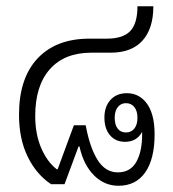

<svg xmlns="http://www.w3.org/2000/svg" viewBox="-20 -591 554 616"><path d="M144 0Q97 -31 69 -88Q41 -145 41 -223Q41 -340 100.5 -403.5Q160 -467 267 -467H323Q374 -467 397.5 -491Q421 -515 421 -571H472Q472 -499 437 -460.5Q402 -422 335 -422H273Q187 -422 140 -369Q93 -316 93 -219Q93 -161 112 -116.5Q131 -72 162 -48H165L217 -189H255Q268 -118 293 -78Q318 -38 358 -38Q398 -38 417 -71Q436 -104 436 -160Q436 -165 436 -168Q419 -136 381 -136Q351 -136 333 -157Q315 -178 315 -214Q315 -249 334.5 -270.5Q354 -292 387 -292Q424 -292 448 -263Q476 -229 476 -160Q476 -81 446 -38Q416 5 360 5Q315 5 281.5 -28.5Q248 -62 235 -121H232L187 0ZM384 -166Q401 -166 411 -178.5Q421 -191 421 -213Q421 -235 411 -247.5Q401 -260 384 -260Q368 -260 358 -247.5Q348 -235 348 -213Q348 -191 357.5 -178.5Q367 -166 384 -166Z"/></svg>

Font: Noto Sans Thai Looped UI Narrow Light
Style: Regular
Weight: 300
Width: 4
Designer: Cadson Demak Team
Foundry: Cadson Demak Co., Ltd.
Version: Version 1.000